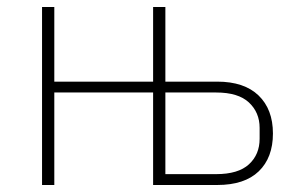

<svg xmlns="http://www.w3.org/2000/svg" viewBox="-20 -528 852 548"><path d="M100 -508H135V-295H417V-508H452V-295H600Q677 -295 718 -255.5Q759 -216 759 -147Q759 -78 718.5 -39Q678 0 600 0H417V-264H135V0H100ZM597 -31Q660 -31 690.5 -59Q721 -87 721 -132V-163Q721 -207 690.5 -235.5Q660 -264 597 -264H452V-31Z"/></svg>

Font: IBM Plex Sans ExtLt
Style: Regular
Weight: 200
Designer: Mike Abbink, Paul van der Laan, Pieter van Rosmalen
Foundry: Bold Monday
Version: Version 3.005